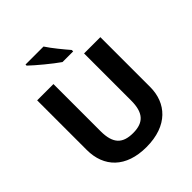

<svg xmlns="http://www.w3.org/2000/svg" viewBox="-251 -1157 1259 1259"><g transform="rotate(-45 378.0 -528.0)"><path d="M364 -1000H197V-990C235 -953 329 -875 380 -840H479V-853C447 -890 393 -955 364 -1000ZM671 -318V-780H520V-344C520 -233 478 -183 379 -183C284 -183 236 -225 236 -343V-780H85V-320C85 -161 186 -56 375 -56C574 -56 671 -170 671 -318Z"/></g></svg>

Font: Noto Sans Malayalam UI
Style: Bold
Weight: 700
Designer: Jelle Bosma - Monotype Design Team
Foundry: Monotype Imaging Inc.
Version: Version 2.104